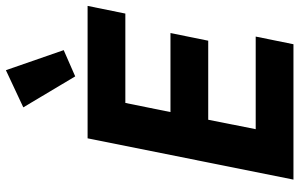

<svg xmlns="http://www.w3.org/2000/svg" viewBox="-202 -813 1015 651"><g transform="rotate(-90 305.5 -487.5)"><path d="M372 -740 461 -779 393 -975 267 -916ZM481 0 507 -128H193L225 -289H493L519 -417H251L282 -570H585L611 -698H162L22 0Z"/></g></svg>

Font: LVC Sans
Style: Bold Italic
Weight: 700
Italic angle: -11.31°
Designer: Mike Abbink, Paul van der Laan, Pieter van Rosmalen
Foundry: Bold Monday
Version: Version 3.0